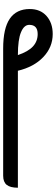

<svg xmlns="http://www.w3.org/2000/svg" viewBox="410 -763 353 1213"><g transform="rotate(90 586.5 -156.5)"><path d="M1166 -93Q1166 -45 1148 -22.5Q1130 0 1090 0H287Q159 0 98 -42Q37 -84 37 -168Q37 -235 81 -274Q125 -313 195 -313Q278 -313 340.5 -253.5Q403 -194 427 -93ZM195 -218Q137 -218 137 -165Q137 -132 183 -113Q206 -103 242.5 -98Q279 -93 328 -93Q306 -158 273.5 -188Q241 -218 195 -218Z"/></g></svg>

Font: Noto Kufi Arabic Medium
Style: Regular
Weight: 500
Designer: Monotype Design Team, David Williams, Khaled Hosny
Foundry: Google LLC
Version: Version 2.109; ttfautohint (v1.8.4.7-5d5b)